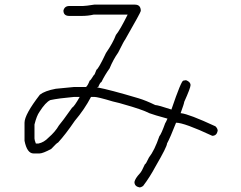

<svg xmlns="http://www.w3.org/2000/svg" viewBox="-20 -645 1040 829"><path d="M386.7 -625H562.5Q587.9 -625 587.9 -597.7Q587.9 -592.3 519.5 -472.7Q517.6 -472.7 490.2 -418Q468.8 -387.7 453.1 -349.6Q433.1 -321.8 418 -291Q412.1 -289.1 404.3 -269.5H400.4V-267.6Q453.6 -257.8 578.1 -220.7Q610.4 -210.9 650.4 -191.4Q662.1 -191.4 720.7 -171.9V-173.8Q762.7 -296.9 771.5 -296.9Q772.9 -296.9 783.2 -298.8Q802.7 -291.5 802.7 -277.3Q802.7 -265.6 775.4 -205.1Q775.4 -199.2 759.8 -156.2H761.7Q795.4 -152.8 910.2 -99.6Q919.9 -90.3 919.9 -80.1Q915.5 -58.6 896.5 -58.6Q775.4 -115.2 740.2 -115.2Q714.8 -50.3 701.2 -25.4Q701.2 -11.7 652.3 72.3Q626.5 120.6 597.7 158.2Q589.4 164.1 582 164.1Q560.5 159.7 560.5 140.6Q563.5 125.5 584 103.5Q591.8 95.7 605.5 64.5Q609.4 64.5 623 35.2Q647 4.9 668 -56.6Q676.3 -65.9 693.4 -113.3Q694.8 -113.8 703.1 -132.8Q644 -148.9 625 -156.2Q593.8 -172.4 511.7 -195.3Q502.4 -198.7 466.8 -207Q401.9 -226.6 386.7 -226.6H373Q345.2 -173.3 302.7 -123Q263.2 -64.9 230.5 -29.3Q226.6 -29.3 201.2 -2Q165 17.6 150.4 17.6H125Q96.7 17.6 85.9 -37.1V-115.2Q85.9 -150.4 152.3 -236.3Q173.8 -252.9 220.7 -261.7L300.8 -269.5H351.6Q358.9 -275.4 367.2 -296.9Q370.6 -296.9 384.8 -320.3Q388.2 -320.3 396.5 -343.8Q405.8 -348.6 437.5 -416Q467.8 -460 480.5 -494.1Q498 -515.1 531.2 -582H384.8Q359.9 -576.2 332 -576.2H279.3Q253.9 -576.2 253.9 -599.6Q258.8 -619.1 279.3 -619.1H337.9Q349.6 -619.1 386.7 -625ZM128.9 -107.4V-46.9Q128.9 -40.5 134.8 -25.4H146.5Q169.9 -30.3 189.5 -50.8Q218.8 -76.2 234.4 -103.5Q247.1 -117.7 291 -179.7Q300.8 -185.1 324.2 -226.6H300.8Q233.9 -220.7 197.3 -212.9Q176.8 -203.6 150.4 -162.1Q138.2 -145 128.9 -107.4Z"/></svg>

Font: CEF Fonts CJK
Style: Regular
Weight: 400
Designer: PartyBoss (派对大魔王)
Version: Release 2.25